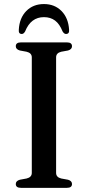

<svg xmlns="http://www.w3.org/2000/svg" viewBox="-20 -904 423 924"><path d="M250 -72Q250 -51 274.5 -45L307.5 -39Q326.5 -33.5 326.5 -18.5Q326.5 0 302 0H81Q56 0 56 -18.5Q56 -33.5 75.5 -39L108 -45Q133 -51 133 -72V-628Q133 -649 108 -655L75.5 -661Q56 -666.5 56 -681.5Q56 -700 81 -700H302Q326.5 -700 326.5 -681.5Q326.5 -666.5 307.5 -661L274.5 -655Q250 -649 250 -628ZM191.5 -821.5Q128.5 -821.5 101 -753Q94 -740.5 85 -740.5Q68.5 -740.5 70.5 -761Q73.5 -817.5 106.5 -851Q139.5 -884.5 191.5 -884.5Q243 -884.5 276 -851Q309 -817.5 312.5 -761Q314.5 -740.5 297.5 -740.5Q288.5 -740.5 281 -753Q267 -788.5 245 -805Q223 -821.5 191.5 -821.5Z"/></svg>

Font: Fraunces 9pt S000
Style: Regular
Weight: 400
Version: Version 1.000; ttfautohint (v1.8.3)